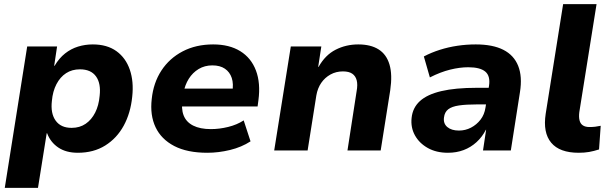

<svg xmlns="http://www.w3.org/2000/svg" viewBox="-20 -725 2953 925"><path d="M3 180 111 -501H255L241 -408H243Q265 -445 293.5 -467.5Q322 -490 356 -500.5Q390 -511 427 -511Q496 -511 541 -478.5Q586 -446 605.5 -389Q625 -332 617 -259Q609 -180 576 -119.5Q543 -59 487 -24Q431 11 355 11Q298 11 260.5 -14.5Q223 -40 207 -83H205L163 180ZM325 -109Q364 -109 392.5 -128.5Q421 -148 438.5 -182.5Q456 -217 460 -263Q467 -323 442.5 -357Q418 -391 365 -391Q327 -391 298.5 -372.5Q270 -354 252 -319.5Q234 -285 230 -239Q223 -179 248 -144Q273 -109 325 -109Z M979 11Q882 11 819.5 -21.5Q757 -54 729.5 -112Q702 -170 711 -248Q719 -326 757.5 -385Q796 -444 860 -477.5Q924 -511 1007 -511Q1085 -511 1137.5 -478.5Q1190 -446 1213 -385.5Q1236 -325 1225 -242L1221 -212H833L846 -298H1115L1099 -281Q1106 -321 1096.5 -349.5Q1087 -378 1063.5 -394Q1040 -410 1003 -410Q966 -410 937 -392.5Q908 -375 889.5 -345.5Q871 -316 864 -278L860 -251Q852 -202 864.5 -169.5Q877 -137 910.5 -120Q944 -103 996 -103Q1037 -103 1079.5 -113.5Q1122 -124 1154 -145L1187 -44Q1144 -16 1088.5 -2.5Q1033 11 979 11Z M1301 0 1381 -501H1528L1513 -403H1515Q1547 -460 1597 -485.5Q1647 -511 1706 -511Q1766 -511 1804 -487Q1842 -463 1856.5 -414Q1871 -365 1860 -290L1814 0H1654L1698 -285Q1704 -317 1698.5 -338Q1693 -359 1677 -370Q1661 -381 1632 -381Q1599 -381 1572 -366Q1545 -351 1527.5 -325.5Q1510 -300 1504 -265L1462 0Z M2138 11Q2082 11 2041 -12Q2000 -35 1979 -73Q1958 -111 1963 -157Q1968 -206 2003 -238Q2038 -270 2106 -286Q2174 -302 2277 -302H2352L2340 -222H2278Q2226 -222 2191.5 -217Q2157 -212 2139.5 -198.5Q2122 -185 2119 -159Q2115 -130 2135 -113Q2155 -96 2191 -96Q2222 -96 2249 -110Q2276 -124 2295 -148.5Q2314 -173 2319 -207L2336 -312Q2343 -359 2318 -380Q2293 -401 2236 -401Q2195 -401 2148.5 -389.5Q2102 -378 2051 -352L2022 -453Q2058 -472 2099 -485Q2140 -498 2183.5 -504.5Q2227 -511 2272 -511Q2354 -511 2405 -485Q2456 -459 2476.5 -407.5Q2497 -356 2485 -281L2441 0H2307L2322 -100H2321Q2303 -65 2275.5 -40Q2248 -15 2213.5 -2Q2179 11 2138 11Z M2768 11Q2676 11 2635.5 -37.5Q2595 -86 2609 -177L2693 -705H2854L2771 -185Q2768 -162 2772 -145.5Q2776 -129 2788 -121Q2800 -113 2820 -113Q2835 -113 2847.5 -114.5Q2860 -116 2874 -119L2866 -5Q2841 3 2818.5 7Q2796 11 2768 11Z"/></svg>

Font: Nunito Sans 8pt ExtraBold
Style: Italic
Weight: 800
Italic angle: -9°
Version: Version 3.101;gftools[0.9.27]